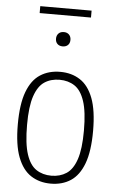

<svg xmlns="http://www.w3.org/2000/svg" viewBox="-59 -905 578 954"><g transform="rotate(5 230.0 -428.0)"><path d="M230.5 9Q174 9 131.8 -18.5Q89.5 -46 66 -107.2Q42.5 -168.5 42.5 -270Q42.5 -372 65.5 -433Q88.5 -494 130.8 -521.2Q173 -548.5 230.5 -548.5Q287 -548.5 329.2 -521.2Q371.5 -494 394.8 -433Q418 -372 418 -270Q418 -168.5 395 -107.2Q372 -46 330 -18.5Q288 9 230.5 9ZM230.5 -30.5Q273.5 -30.5 305.5 -51.5Q337.5 -72.5 355 -124.2Q372.5 -176 372.5 -268Q372.5 -362 355 -414.5Q337.5 -467 305.5 -488Q273.5 -509 230.5 -509Q187 -509 155.2 -488Q123.5 -467 106 -415.5Q88.5 -364 88.5 -272Q88.5 -178 105.8 -125.5Q123 -73 155 -51.8Q187 -30.5 230.5 -30.5ZM230.5 -675.5Q214 -675.5 204.2 -685Q194.5 -694.5 194.5 -711Q194.5 -727 204.2 -737Q214 -747 230.5 -747Q247 -747 256.8 -737Q266.5 -727 266.5 -711Q266.5 -694.5 256.8 -685Q247 -675.5 230.5 -675.5ZM102.5 -830.5V-865H358.5V-830.5Z"/></g></svg>

Font: Encode Sans Condensed Condensed ExtraLight
Style: Regular
Weight: 200
Width: 3
Designer: Multiple Designers
Foundry: Impallari Type
Version: Version 3.000; ttfautohint (v1.8.3) -l 8 -r 50 -G 200 -x 14 